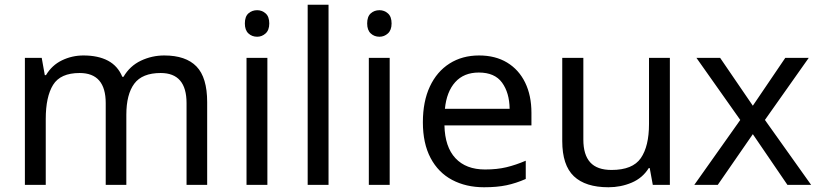

<svg xmlns="http://www.w3.org/2000/svg" viewBox="-20 -780 3460 810"><path d="M673 -546Q764 -546 809 -499.5Q854 -453 854 -349V0H767V-345Q767 -472 658 -472Q580 -472 546.5 -427Q513 -382 513 -296V0H426V-345Q426 -472 316 -472Q235 -472 204 -422Q173 -372 173 -278V0H85V-536H156L169 -463H174Q199 -505 241.5 -525.5Q284 -546 332 -546Q394 -546 435.5 -524Q477 -502 496 -456H501Q528 -502 574.5 -524Q621 -546 673 -546Z M1108 -536V0H1020V-536ZM1065 -737Q1085 -737 1100.5 -723.5Q1116 -710 1116 -681Q1116 -653 1100.5 -639Q1085 -625 1065 -625Q1043 -625 1028 -639Q1013 -653 1013 -681Q1013 -710 1028 -723.5Q1043 -737 1065 -737Z M1366 0H1278V-760H1366Z M1624 -536V0H1536V-536ZM1581 -737Q1601 -737 1616.5 -723.5Q1632 -710 1632 -681Q1632 -653 1616.5 -639Q1601 -625 1581 -625Q1559 -625 1544 -639Q1529 -653 1529 -681Q1529 -710 1544 -723.5Q1559 -737 1581 -737Z M2001 -546Q2070 -546 2119.5 -516Q2169 -486 2195.5 -431.5Q2222 -377 2222 -304V-251H1855Q1857 -160 1901.5 -112.5Q1946 -65 2026 -65Q2077 -65 2116.5 -74.5Q2156 -84 2198 -102V-25Q2157 -7 2117 1.5Q2077 10 2022 10Q1946 10 1887.5 -21Q1829 -52 1796.5 -113.5Q1764 -175 1764 -264Q1764 -352 1793.5 -415Q1823 -478 1876.5 -512Q1930 -546 2001 -546ZM2000 -474Q1937 -474 1900.5 -433.5Q1864 -393 1857 -321H2130Q2129 -389 2098 -431.5Q2067 -474 2000 -474Z M2806 -536V0H2734L2721 -71H2717Q2691 -29 2645 -9.5Q2599 10 2547 10Q2450 10 2401 -36.5Q2352 -83 2352 -185V-536H2441V-191Q2441 -127 2470 -95Q2499 -63 2560 -63Q2649 -63 2683.5 -113Q2718 -163 2718 -257V-536Z M3103 -274 2918 -536H3018L3156 -334L3293 -536H3392L3207 -274L3402 0H3302L3156 -214L3008 0H2909Z"/></svg>

Font: Noto Sans Bassa Vah
Style: Regular
Weight: 400
Designer: Monotype Design Team
Foundry: Monotype Imaging Inc.
Version: Version 2.002